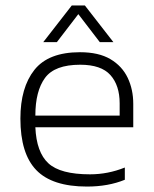

<svg xmlns="http://www.w3.org/2000/svg" viewBox="-20 -676 565 706"><path d="M139 -521 244 -656H292L397 -521H347L268 -624L189 -521ZM300 10Q172 10 113.5 -50.5Q55 -111 55 -240Q55 -354 106.5 -419Q158 -484 274 -484Q343 -484 386 -458.5Q429 -433 449.5 -390Q470 -347 470 -294V-208H110Q114 -116 158 -75.5Q202 -35 311 -35Q377 -35 439 -60V-15Q378 10 300 10ZM110 -251H420V-296Q420 -362 386 -400Q352 -438 275 -438Q181 -438 145.5 -389.5Q110 -341 110 -251Z"/></svg>

Font: Kanit ExtraLight
Style: Regular
Weight: 275
Designer: Katatrad Team
Foundry: CadsonDemak
Version: Version 2.000; ttfautohint (v1.8.3)